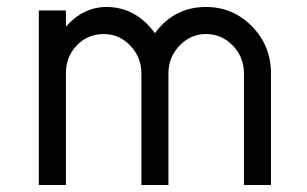

<svg xmlns="http://www.w3.org/2000/svg" viewBox="-20 -530 880 550"><path d="M570 -510Q647.5 -510 701.9 -454.4Q756.2 -398.8 756.2 -320V0H678.8V-320Q678.8 -366.2 646.9 -399.4Q615 -432.5 570 -432.5Q526.2 -432.5 494.4 -399.4Q462.5 -366.2 462.5 -320V0H385V-320Q385 -366.2 353.1 -399.4Q321.2 -432.5 277.5 -432.5Q231.2 -432.5 200 -400Q168.8 -367.5 168.8 -320V0H91.2V-500H168.8V-453.8Q218.8 -510 285 -510Q368.8 -510 423.8 -435Q478.8 -510 570 -510Z"/></svg>

Font: Now Alt
Style: Regular
Weight: 400
Designer: Alfredo Marco Pradil
Foundry: Alfredo Marco Pradil
Version: Version 1.002;PS 001.002;hotconv 1.0.88;makeotf.lib2.5.64775